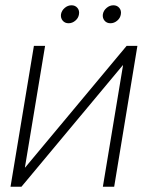

<svg xmlns="http://www.w3.org/2000/svg" viewBox="-20 -710 562 730"><path d="M414.1 0H371.1L447.8 -461.9H446.8L61.5 0H20L108.9 -535.6H151.4L74.7 -73.2H75.7L461.4 -535.6H502.4ZM240.7 -621.6Q226.6 -621.6 218.3 -631.6Q210 -641.6 211.9 -655.8Q214.4 -669.9 226.1 -679.9Q237.8 -689.9 252 -689.9Q266.1 -689.9 274.4 -679.9Q282.7 -669.9 280.3 -655.8Q278.3 -641.6 266.6 -631.6Q254.9 -621.6 240.7 -621.6ZM399.9 -621.6Q385.7 -621.6 377.4 -631.6Q369.1 -641.6 371.1 -655.8Q373.5 -669.9 385.3 -679.9Q397 -689.9 411.1 -689.9Q425.3 -689.9 433.6 -679.9Q441.9 -669.9 439.5 -655.8Q437.5 -641.6 425.8 -631.6Q414.1 -621.6 399.9 -621.6Z"/></svg>

Font: Inter Display Extra Light
Style: Italic
Weight: 200
Italic angle: -9.39999°
Designer: Rasmus Andersson
Foundry: rsms
Version: Version 4.000;git-4fc901f